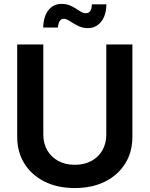

<svg xmlns="http://www.w3.org/2000/svg" viewBox="-20 -956 769 987"><path d="M364.7 10.7Q275.4 10.7 208.7 -22.7Q142.1 -56.2 105.2 -115.5Q68.4 -174.8 68.4 -252.9V-727.5H202.6V-263.7Q202.6 -218.8 222.7 -183.8Q242.7 -148.9 279.1 -128.9Q315.4 -108.9 364.7 -108.9Q414.1 -108.9 450.4 -128.9Q486.8 -148.9 506.6 -183.8Q526.4 -218.8 526.4 -263.7V-727.5H660.6V-252.9Q660.6 -174.8 623.8 -115.5Q586.9 -56.2 520.3 -22.7Q453.6 10.7 364.7 10.7ZM431.6 -811.5Q410.2 -811.5 391.8 -818.6Q373.5 -825.7 358.9 -835.2Q344.2 -844.7 331.5 -852.1Q318.8 -859.4 308.1 -859.4Q293.5 -859.4 286.1 -846.4Q278.8 -833.5 277.8 -814.5H202.1Q203.6 -871.6 229 -903.8Q254.4 -936 297.9 -936Q320.3 -936 337.9 -928.7Q355.5 -921.4 369.6 -912.1Q383.8 -902.8 396.2 -895.5Q408.7 -888.2 421.4 -888.2Q437 -888.2 444.1 -899.7Q451.2 -911.1 452.6 -933.6H526.9Q525.9 -876 499.5 -843.8Q473.1 -811.5 431.6 -811.5Z"/></svg>

Font: V-Inter
Style: SemiBold-600
Weight: 600
Designer: Rasmus Andersson
Foundry: rsms
Version: Version 4.000;git-4146feb